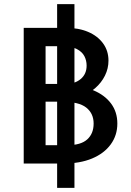

<svg xmlns="http://www.w3.org/2000/svg" viewBox="-20 -793 633 931"><path d="M285 -308 306 -378Q378 -378 433 -355Q488 -332 518.5 -291Q549 -250 549 -194Q549 -137 517 -93Q485 -49 426.5 -24.5Q368 0 287 0H95V-658H300Q361 -658 407 -638.5Q453 -619 479.5 -583Q506 -547 506 -499Q506 -461 489 -426.5Q472 -392 441.5 -365.5Q411 -339 371 -323.5Q331 -308 285 -308ZM174 -386H299Q343 -386 371.5 -410Q400 -434 400 -475Q400 -500 389 -521Q378 -542 352 -555.5Q326 -569 279 -569H201V-89H307Q372 -89 403 -117Q434 -145 434 -194Q434 -243 398 -271.5Q362 -300 278 -300H174ZM257 118V-773H341V118Z"/></svg>

Font: Ysabeau
Style: Bold
Weight: 700
Designer: Christian Thalmann (Catharsis Fonts)
Version: Version 2.000;gftools[0.9.27.dev2+g8671c4b]